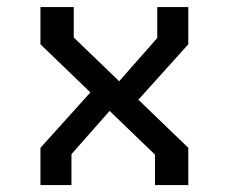

<svg xmlns="http://www.w3.org/2000/svg" viewBox="-20 -534 660 554"><path d="M427.2 -87.8 96.7 -406.2V-513.7H192.8V-425.8L523.3 -107.5V0H427.2ZM96.7 -107.5 261.5 -290.3 314.2 -234.3 186.2 -89.2V0H96.7ZM306 -279.3 433.8 -424.5V-513.7H523.3V-406.2L358.5 -223.3Z"/></svg>

Font: Monaspace Krypton Var
Style: Regular
Weight: 400
Designer: Riley Cran and the Lettermatic Team
Version: Version 1.101 (Monaspace Krypton Var)